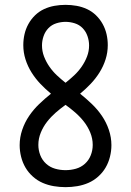

<svg xmlns="http://www.w3.org/2000/svg" viewBox="-20 -763 540 791"><path d="M250 8Q226 8 202 4Q178 0 156 -9.5Q134 -19 115.5 -35.5Q97 -52 85 -72.5Q73 -93 67 -117Q61 -141 61 -165Q61 -197 71.5 -228Q82 -259 100 -285.5Q118 -312 141.5 -334.5Q165 -357 190 -377Q167 -396 146.5 -417.5Q126 -439 110 -464.5Q94 -490 85 -518.5Q76 -547 76 -577Q76 -600 81 -622Q86 -644 97 -664Q108 -684 124.5 -700Q141 -716 161.5 -725.5Q182 -735 204.5 -739Q227 -743 250 -743Q273 -743 295.5 -739Q318 -735 338.5 -725.5Q359 -716 375.5 -700Q392 -684 403 -664Q414 -644 419 -622Q424 -600 424 -577Q424 -547 415 -518.5Q406 -490 390 -464.5Q374 -439 353.5 -417.5Q333 -396 310 -377Q335 -357 358.5 -334.5Q382 -312 400 -285.5Q418 -259 428.5 -228Q439 -197 439 -165Q439 -141 433 -117Q427 -93 415 -72.5Q403 -52 384.5 -35.5Q366 -19 344 -9.5Q322 0 298 4Q274 8 250 8ZM250 -422Q269 -437 286 -453Q303 -469 316.5 -488.5Q330 -508 338.5 -530Q347 -552 347 -576Q347 -595 340.5 -614Q334 -633 320.5 -647Q307 -661 288 -667Q269 -673 250 -673Q231 -673 212 -667Q193 -661 179.5 -647Q166 -633 159.5 -614Q153 -595 153 -576Q153 -552 161.5 -530Q170 -508 183.5 -488.5Q197 -469 214 -453Q231 -437 250 -422ZM250 -62Q272 -62 293 -68Q314 -74 330 -88.5Q346 -103 354 -123.5Q362 -144 362 -166Q362 -192 352 -216.5Q342 -241 326 -261.5Q310 -282 290.5 -299Q271 -316 250 -331Q229 -316 209.5 -299Q190 -282 174 -261.5Q158 -241 148 -216.5Q138 -192 138 -166Q138 -144 146 -123.5Q154 -103 170 -88.5Q186 -74 207 -68Q228 -62 250 -62Z"/></svg>

Font: Iosevka Curly Slab
Style: Regular
Weight: 400
Monospace: yes
Designer: Belleve Invis
Foundry: Belleve Invis
Version: Version 22.1.2; ttfautohint (v1.8.4)